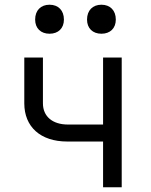

<svg xmlns="http://www.w3.org/2000/svg" viewBox="-20 -794 640 814"><path d="M410 -651C447 -651 471 -674 471 -711C471 -750 447 -774 410 -774C373 -774 349 -750 349 -711C349 -674 373 -651 410 -651ZM190 -651C227 -651 251 -674 251 -711C251 -750 227 -774 190 -774C153 -774 129 -750 129 -711C129 -674 153 -651 190 -651ZM417 0H496V-550H417V-266H268C203 -266 162 -300 162 -356V-550H83V-356C83 -256 152 -194 265 -194H417Z"/></svg>

Font: JetBrains Mono Light
Style: Regular
Weight: 336
Monospace: yes
Designer: Philipp Nurullin, Konstantin Bulenkov
Foundry: JetBrains
Version: Version 2.305